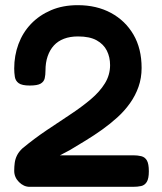

<svg xmlns="http://www.w3.org/2000/svg" viewBox="-20 -718 627 743"><path d="M95 5Q72 5 53.5 -13.5Q35 -32 35 -57Q35 -73 37 -88Q39 -103 46 -117Q53 -131 67 -144Q113 -182 160.5 -214Q208 -246 252 -275Q296 -304 331 -333.5Q366 -363 386 -395.5Q406 -428 406 -466Q406 -497 393.5 -522Q381 -547 354 -562Q327 -577 282 -577Q251 -577 227.5 -568Q204 -559 188.5 -542Q173 -525 164.5 -500.5Q156 -476 156 -445Q156 -428 153 -415Q150 -402 137.5 -394.5Q125 -387 95 -387Q65 -387 52.5 -396Q40 -405 37.5 -420.5Q35 -436 35 -453Q35 -503 51.5 -547.5Q68 -592 100 -625.5Q132 -659 177.5 -678.5Q223 -698 281 -698Q354 -698 409.5 -668Q465 -638 496.5 -584Q528 -530 528 -455Q528 -416 516 -382Q504 -348 483 -318.5Q462 -289 434.5 -264Q407 -239 375.5 -216.5Q344 -194 312 -174.5Q280 -155 250 -137L212 -117H496Q513 -117 527 -113.5Q541 -110 548.5 -97Q556 -84 556 -55Q556 -27 548 -14Q540 -1 526 2Q512 5 494 5Z"/></svg>

Font: Fredoka Medium
Style: Regular
Weight: 500
Designer: Ben Nathan
Foundry: Milena B. Brandão, Ben Nathan
Version: Version 2.001